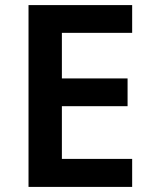

<svg xmlns="http://www.w3.org/2000/svg" viewBox="-20 -734 599 754"><path d="M499 0H92V-714H499V-605H223V-426H481V-317H223V-110H499Z"/></svg>

Font: Noto Sans Adlam SemiBold
Style: Regular
Weight: 600
Version: Version 3.001